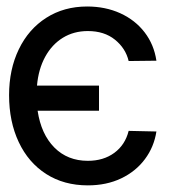

<svg xmlns="http://www.w3.org/2000/svg" viewBox="-20 -557 552 588"><path d="M283.2 -217.8H95.2Q106 -146 146.5 -105.2Q187 -64.5 249 -64.5Q296.9 -64.5 330.1 -88.9Q363.3 -113.3 374 -156.2L459 -154.3Q451.7 -106.9 423.8 -69.6Q396 -32.2 351.1 -10.7Q306.2 10.7 249 10.7Q175.8 10.7 121.3 -24.2Q66.9 -59.1 37.4 -121.8Q7.8 -184.6 7.8 -265.6Q7.8 -344.2 37.6 -406Q67.4 -467.8 121.6 -502.4Q175.8 -537.1 247.1 -537.1Q302.7 -537.1 348.4 -516.4Q394 -495.6 422.9 -458Q451.7 -420.4 459 -371.1L374 -370.1Q364.7 -409.2 332 -435.5Q299.3 -461.9 249 -461.9Q206.1 -461.9 172.6 -441.4Q139.2 -420.9 118.4 -383.1Q97.7 -345.2 93.3 -294.9H283.2Z"/></svg>

Font: Pretendard Std
Style: Regular
Weight: 400
Designer: Base glyphs from Inter by Rasmus Andersson; Hangeul glyphs from Noto Sans CJK(Source Han Sans) by Jang Soo-young and Kan
Foundry: Kil Hyung-jin
Version: Version 1.309